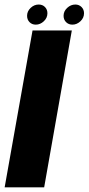

<svg xmlns="http://www.w3.org/2000/svg" viewBox="-47 -806 382 826"><path d="M-27 0 93 -675H262L143 0ZM107 -700Q90.5 -700 80 -710.8Q69.5 -721.5 69.5 -738Q69.5 -757.5 84.8 -772Q100 -786.5 119.5 -786.5Q136 -786.5 146.5 -775.8Q157 -765 157 -749Q157 -729 141.5 -714.5Q126 -700 107 -700ZM264.5 -700Q248 -700 237.2 -710.8Q226.5 -721.5 226.5 -738Q226.5 -757.5 242 -772Q257.5 -786.5 277 -786.5Q293 -786.5 303.8 -775.8Q314.5 -765 314.5 -749Q314.5 -729 299 -714.5Q283.5 -700 264.5 -700Z"/></svg>

Font: Anybody Condensed ExtraBold
Style: Italic
Weight: 800
Width: 3
Italic angle: -10°
Designer: Tyler Finck
Foundry: Etcetera Type Company
Version: Version 1.010; ttfautohint (v1.8.3) -l 8 -r 50 -G 200 -x 14 